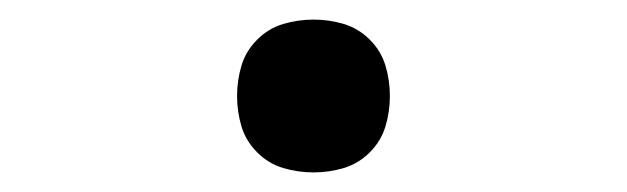

<svg xmlns="http://www.w3.org/2000/svg" viewBox="-20 -438 640 196"><path d="M300 -262Q284 -262 269 -266.5Q254 -271 242.5 -282.5Q231 -294 226.5 -309Q222 -324 222 -340Q222 -356 226.5 -371Q231 -386 242.5 -397.5Q254 -409 269 -413.5Q284 -418 300 -418Q316 -418 331 -413.5Q346 -409 357.5 -397.5Q369 -386 373.5 -371Q378 -356 378 -340Q378 -324 373.5 -309Q369 -294 357.5 -282.5Q346 -271 331 -266.5Q316 -262 300 -262Z"/></svg>

Font: Iosevka Slab Extended
Style: Regular
Weight: 400
Width: 7
Monospace: yes
Designer: Belleve Invis
Foundry: Belleve Invis
Version: Version 11.1.1; ttfautohint (v1.8.3)